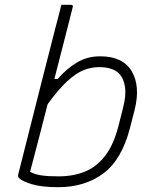

<svg xmlns="http://www.w3.org/2000/svg" viewBox="-20 -770 640 798"><path d="M282 -739Q265 -671 245.5 -595.5Q226 -520 206 -442H220Q255 -483 298.5 -509.5Q342 -536 396 -536Q490 -536 527 -474.5Q564 -413 540 -315L521 -241Q487 -107 410 -49.5Q333 8 222 8Q152 8 112 -4.5Q72 -17 60 -29Q53 -36 56 -46Q83 -152 107.5 -250Q132 -348 157 -445.5Q182 -543 209 -649Q216 -675 222.5 -700.5Q229 -726 235 -750H274Q286 -750 282 -739ZM391 -491Q359 -491 327.5 -478.5Q296 -466 259.5 -432.5Q223 -399 178 -337Q159 -261 140 -189.5Q121 -118 105 -56Q125 -45 152.5 -41Q180 -37 223 -37Q284 -37 332.5 -56.5Q381 -76 417 -122.5Q453 -169 473 -249L491 -320Q505 -373 499.5 -409Q494 -445 474 -465Q448 -491 391 -491Z"/></svg>

Font: Recursive Sn Lnr St Lt
Style: Italic
Weight: 300
Italic angle: -15°
Version: Version 1.079;hotconv 1.0.112;makeotfexe 2.5.65598; ttfautoh